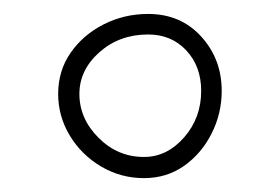

<svg xmlns="http://www.w3.org/2000/svg" viewBox="-20 -327 400 274"><path d="M63 -192.9Q63 -226.1 80.8 -251.7Q98.6 -277.3 127.9 -292.2Q157.2 -307.1 191.4 -307.1Q237.8 -307.1 267.1 -274.9Q296.4 -242.7 296.4 -197.3Q296.4 -165 282 -136.5Q267.6 -107.9 242.7 -90.3Q217.8 -72.8 185.5 -72.8Q152.3 -72.8 124.3 -89.4Q96.2 -106 79.6 -133.5Q63 -161.1 63 -192.9ZM93.3 -192.9Q93.3 -157.7 120.6 -130.4Q147.9 -103 185.5 -103Q218.3 -103 242.7 -130.9Q267.1 -158.7 267.1 -197.3Q267.1 -232.4 245.8 -255.1Q224.6 -277.8 191.4 -277.8Q150.4 -277.8 121.8 -252.4Q93.3 -227.1 93.3 -192.9Z"/></svg>

Font: Mikhak ExtraLight
Style: Regular
Weight: 200
Designer: Amin Abedi
Version: Version 3.3